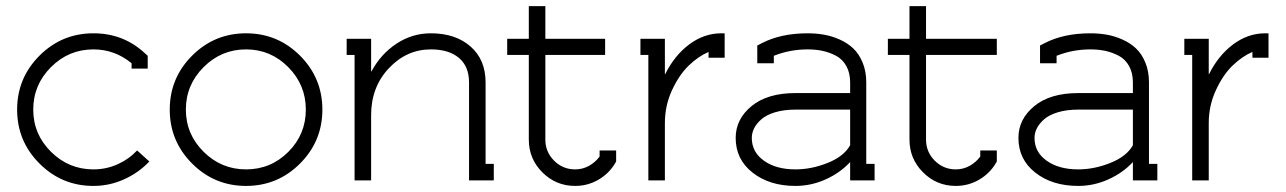

<svg xmlns="http://www.w3.org/2000/svg" viewBox="-20 -591 4212 629"><path d="M286.1 18.1Q182.6 18.1 109.4 -55.2Q36.1 -128.4 36.1 -231.9Q36.1 -335.4 109.4 -408.7Q182.6 -481.9 286.1 -481.9Q382.8 -481.9 452.1 -418.9L463.9 -408.2V-366.2H411.1V-383.8Q356 -429.2 286.1 -429.2Q205.1 -429.2 147 -371.1Q88.9 -313 88.9 -231.9Q88.9 -151.4 147 -93.8Q205.1 -36.1 286.1 -36.1Q327.6 -36.1 364.5 -52.5Q401.4 -68.8 429.2 -98.1L469.2 -62Q434.1 -24.9 386.2 -3.4Q338.4 18.1 286.1 18.1Z M588.9 -231.9Q588.9 -151.4 647 -93.8Q705.1 -36.1 786.1 -36.1Q867.2 -36.1 924.6 -93.5Q981.9 -150.9 981.9 -231.9Q981.9 -313 924.3 -371.1Q866.7 -429.2 786.1 -429.2Q705.1 -429.2 647 -371.1Q588.9 -313 588.9 -231.9ZM609.4 -408.7Q682.6 -481.9 786.1 -481.9Q889.6 -481.9 962.9 -408.7Q1036.1 -335.4 1036.1 -231.9Q1036.1 -128.4 962.9 -55.2Q889.6 18.1 786.1 18.1Q682.6 18.1 609.4 -55.2Q536.1 -128.4 536.1 -231.9Q536.1 -335.4 609.4 -408.7Z M1597.7 0H1516.6V-320.8Q1516.6 -373.5 1483.4 -401.4Q1450.2 -429.2 1391.6 -429.2Q1312 -429.2 1253.9 -367.4Q1195.8 -305.7 1195.8 -213.9V0H1141.6V-411.1H1115.7V-463.9H1195.8V-356.9H1196.8Q1228 -414.6 1279.3 -448.2Q1330.6 -481.9 1391.6 -481.9Q1472.2 -481.9 1521.5 -438.7Q1570.8 -395.5 1570.8 -320.8V-54.2H1597.7Z M1712.4 -570.8H1766.6V-463.9H1962.4V-411.1H1766.6V-133.8Q1766.6 -93.3 1795.2 -64.7Q1823.7 -36.1 1864.3 -36.1Q1888.7 -36.1 1909.4 -47.6Q1930.2 -59.1 1944.3 -78.1V-98.1H1998.5V-62L1994.6 -55.2Q1974.1 -21.5 1939.5 -1.7Q1904.8 18.1 1864.3 18.1Q1801.3 18.1 1756.8 -26.4Q1712.4 -70.8 1712.4 -133.8V-411.1H1641.6V-463.9H1712.4Z M2104 -411.1H2078.1V-463.9H2158.2V-348.1H2159.2Q2189.5 -409.2 2238 -445.6Q2286.6 -481.9 2343.3 -481.9H2354V-401.9H2301.3V-420.9Q2268.1 -406.7 2236.6 -376.5Q2205.1 -346.2 2181.6 -295.7Q2158.2 -245.1 2158.2 -188V0H2104Z M2845.2 0H2765.1V-60.1Q2731.9 -24.4 2684.6 -3.2Q2637.2 18.1 2585.9 18.1Q2501 18.1 2445.6 -25.4Q2390.1 -68.8 2390.1 -139.2Q2390.1 -200.7 2442.1 -243.4Q2494.1 -286.1 2585.9 -286.1H2765.1V-320.8Q2765.1 -352.1 2752.7 -374.5Q2740.2 -397 2719 -408.2Q2697.8 -419.4 2675 -424.3Q2652.3 -429.2 2626 -429.2Q2567.9 -429.2 2515.1 -408.2V-383.8H2460.9V-441.9L2475.1 -449.2Q2537.6 -481.9 2626 -481.9Q2653.3 -481.9 2679 -477.5Q2704.6 -473.1 2730.5 -461.7Q2756.3 -450.2 2775.1 -432.6Q2793.9 -415 2805.9 -386.2Q2817.9 -357.4 2817.9 -320.8V-54.2H2845.2ZM2585.9 -231.9Q2548.8 -231.9 2520 -223.4Q2491.2 -214.8 2475.1 -200.9Q2459 -187 2450.9 -171.4Q2442.9 -155.8 2442.9 -139.2Q2442.9 -92.8 2482.7 -64.5Q2522.5 -36.1 2585.9 -36.1Q2638.7 -36.1 2691.7 -57.4Q2744.6 -78.6 2765.1 -115.2V-231.9Z M2959.5 -570.8H3013.7V-463.9H3245.6V-411.1H3013.7V-133.8Q3013.7 -93.3 3042.2 -64.7Q3070.8 -36.1 3111.3 -36.1Q3135.7 -36.1 3156.5 -47.6Q3177.2 -59.1 3191.4 -78.1V-98.1H3245.6V-62L3241.7 -55.2Q3221.2 -21.5 3186.5 -1.7Q3151.9 18.1 3111.3 18.1Q3048.3 18.1 3003.9 -26.4Q2959.5 -70.8 2959.5 -133.8V-411.1H2888.7V-463.9H2959.5Z M3771.5 0H3691.4V-60.1Q3658.2 -24.4 3610.8 -3.2Q3563.5 18.1 3512.2 18.1Q3427.2 18.1 3371.8 -25.4Q3316.4 -68.8 3316.4 -139.2Q3316.4 -200.7 3368.4 -243.4Q3420.4 -286.1 3512.2 -286.1H3691.4V-320.8Q3691.4 -352.1 3679 -374.5Q3666.5 -397 3645.3 -408.2Q3624 -419.4 3601.3 -424.3Q3578.6 -429.2 3552.2 -429.2Q3494.1 -429.2 3441.4 -408.2V-383.8H3387.2V-441.9L3401.4 -449.2Q3463.9 -481.9 3552.2 -481.9Q3579.6 -481.9 3605.2 -477.5Q3630.9 -473.1 3656.7 -461.7Q3682.6 -450.2 3701.4 -432.6Q3720.2 -415 3732.2 -386.2Q3744.1 -357.4 3744.1 -320.8V-54.2H3771.5ZM3512.2 -231.9Q3475.1 -231.9 3446.3 -223.4Q3417.5 -214.8 3401.4 -200.9Q3385.3 -187 3377.2 -171.4Q3369.1 -155.8 3369.1 -139.2Q3369.1 -92.8 3408.9 -64.5Q3448.7 -36.1 3512.2 -36.1Q3564.9 -36.1 3617.9 -57.4Q3670.9 -78.6 3691.4 -115.2V-231.9Z M3885.7 -411.1H3859.9V-463.9H3939.9V-348.1H3940.9Q3971.2 -409.2 4019.8 -445.6Q4068.4 -481.9 4125 -481.9H4135.7V-401.9H4083V-420.9Q4049.8 -406.7 4018.3 -376.5Q3986.8 -346.2 3963.4 -295.7Q3939.9 -245.1 3939.9 -188V0H3885.7Z"/></svg>

Font: Rawengulk
Style: Demibold
Weight: 600
Version: Version 0.92